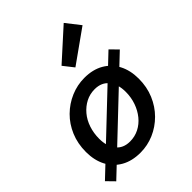

<svg xmlns="http://www.w3.org/2000/svg" viewBox="-234 -919 1067 1067"><g transform="rotate(-45 300.0 -385.5)"><path d="M252 12Q186 12 138.5 -15Q91 -42 65.5 -91Q40 -140 40 -205Q40 -271 63 -325.5Q86 -380 126 -419.5Q166 -459 217.5 -481Q269 -503 325 -503Q391 -503 438 -476Q485 -449 510.5 -400Q536 -351 536 -286Q536 -221 513 -166.5Q490 -112 450 -72Q410 -32 359 -10Q308 12 252 12ZM255 -73Q293 -73 325.5 -89.5Q358 -106 382 -135.5Q406 -165 419.5 -203.5Q433 -242 433 -286Q433 -345 404 -381.5Q375 -418 321 -418Q283 -418 251 -401.5Q219 -385 194.5 -356Q170 -327 157 -288Q144 -249 144 -205Q144 -146 172.5 -109.5Q201 -73 255 -73ZM44 29 0 -16 532 -520 576 -475ZM331 -579 283 -640 460 -800 525 -717Z"/></g></svg>

Font: Source Code Pro ExtraLight SemiBold
Style: Italic
Weight: 600
Italic angle: -11°
Monospace: yes
Version: Version 1.016;hotconv 1.0.116;makeotfexe 2.5.65601